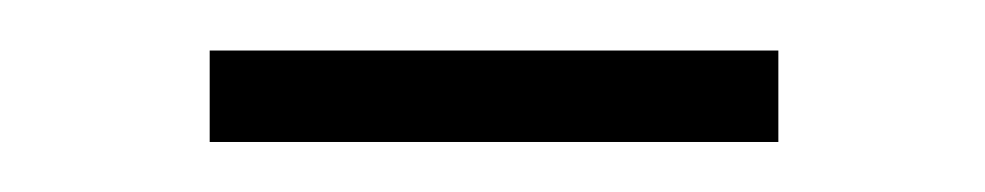

<svg xmlns="http://www.w3.org/2000/svg" viewBox="-20 -709 390 76"><path d="M63 -652.8V-689H288.1V-652.8Z"/></svg>

Font: Trueno UltraLight
Style: Regular
Weight: 250
Designer: Julieta Ulanovsky
Foundry: Julieta Ulanovsky
Version: Version 3.001b | FøM Fix